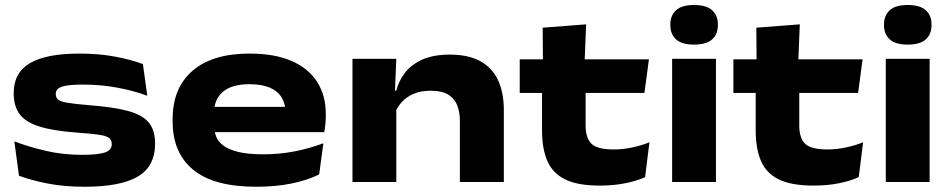

<svg xmlns="http://www.w3.org/2000/svg" viewBox="-20 -710 3712 749"><path d="M310.5 18.5Q230 18.5 165.2 5.8Q100.5 -7 54 -24.5L36 -158.5Q89 -138 156.8 -122Q224.5 -106 300.5 -106Q361.5 -106 388.8 -115Q416 -124 416 -148Q416 -165 403.2 -173.2Q390.5 -181.5 360.2 -185.2Q330 -189 276.5 -193Q183.5 -200 130.5 -217.5Q77.5 -235 55.5 -266.2Q33.5 -297.5 33.5 -345.5V-347.5Q33.5 -427 97.5 -464Q161.5 -501 289 -501Q367 -501 429.8 -489Q492.5 -477 537.5 -460L554.5 -336.5Q502.5 -356 438 -368Q373.5 -380 305 -380Q261 -380 237.8 -375.8Q214.5 -371.5 206 -363.5Q197.5 -355.5 197.5 -343.5Q197.5 -330 206 -322Q214.5 -314 242.5 -309.2Q270.5 -304.5 329.5 -299.5Q420 -292.5 476.2 -278Q532.5 -263.5 558.8 -233.8Q585 -204 585 -150Q585 -60.5 517.2 -21Q449.5 18.5 310.5 18.5Z M979 18.5Q814.5 18.5 734 -47.5Q653.5 -113.5 653.5 -235.5V-245.5Q653.5 -367 731.2 -434Q809 -501 953 -501Q1052 -501 1118 -472Q1184 -443 1217.5 -390Q1251 -337 1251 -265.5V-259.5Q1251 -243 1249.2 -225Q1247.5 -207 1245 -194.5H1087.5Q1090.5 -213 1092 -235Q1093.5 -257 1093.5 -272Q1093.5 -306.5 1078 -331Q1062.5 -355.5 1031.5 -368.5Q1000.5 -381.5 953 -381.5Q884 -381.5 849.5 -351.8Q815 -322 815 -270.5V-253L816 -240.5V-215.5Q816 -197 823 -178Q830 -159 849.8 -143.2Q869.5 -127.5 907.8 -117.8Q946 -108 1008 -108Q1069.5 -108 1127.8 -119.2Q1186 -130.5 1241.5 -151L1225 -29.5Q1179.5 -7 1117.8 5.8Q1056 18.5 979 18.5ZM731 -194.5V-293H1212V-194.5Z M1774 0V-239.5Q1774 -270.5 1764.5 -297Q1755 -323.5 1730.2 -339.8Q1705.5 -356 1660 -356Q1622 -356 1594.8 -344.5Q1567.5 -333 1549.5 -314Q1531.5 -295 1521.5 -271.5L1502.5 -356.5H1526Q1535.5 -395 1560.5 -427Q1585.5 -459 1628.5 -478Q1671.5 -497 1734.5 -497Q1806 -497 1852.8 -471.8Q1899.5 -446.5 1922.5 -398Q1945.5 -349.5 1945.5 -280V0ZM1355 0V-480.5H1526L1519.5 -327.5L1526 -311V0Z M2320 14Q2233.5 14 2184.5 -10.2Q2135.5 -34.5 2115 -82.5Q2094.5 -130.5 2094.5 -201V-397.5H2264.5V-220.5Q2264.5 -172 2287 -149.5Q2309.5 -127 2375 -127Q2410.5 -127 2447.5 -135Q2484.5 -143 2513.5 -155L2496.5 -19Q2462.5 -3.5 2417.5 5.2Q2372.5 14 2320 14ZM2007.5 -347.5V-478.5H2511.5L2494 -347.5ZM2098 -465 2097 -602 2266.5 -615 2260.5 -465Z M2602 0V-480.5H2773V0ZM2687.5 -536Q2639.5 -536 2617.2 -556.5Q2595 -577 2595 -612V-614.5Q2595 -649.5 2617.2 -670Q2639.5 -690.5 2687.5 -690.5Q2735.5 -690.5 2758 -670Q2780.5 -649.5 2780.5 -614.5V-612.5Q2780.5 -576.5 2758 -556.2Q2735.5 -536 2687.5 -536Z M3153.5 14Q3067 14 3018 -10.2Q2969 -34.5 2948.5 -82.5Q2928 -130.5 2928 -201V-397.5H3098V-220.5Q3098 -172 3120.5 -149.5Q3143 -127 3208.5 -127Q3244 -127 3281 -135Q3318 -143 3347 -155L3330 -19Q3296 -3.5 3251 5.2Q3206 14 3153.5 14ZM2841 -347.5V-478.5H3345L3327.5 -347.5ZM2931.5 -465 2930.5 -602 3100 -615 3094 -465Z M3435.5 0V-480.5H3606.5V0ZM3521 -536Q3473 -536 3450.8 -556.5Q3428.5 -577 3428.5 -612V-614.5Q3428.5 -649.5 3450.8 -670Q3473 -690.5 3521 -690.5Q3569 -690.5 3591.5 -670Q3614 -649.5 3614 -614.5V-612.5Q3614 -576.5 3591.5 -556.2Q3569 -536 3521 -536Z"/></svg>

Font: Anek Latin Expanded
Style: Bold
Weight: 700
Width: 7
Designer: Yesha Goshar
Foundry: Ek Type
Version: Version 1.003